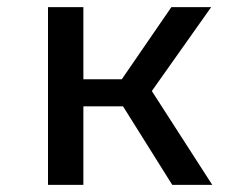

<svg xmlns="http://www.w3.org/2000/svg" viewBox="-20 -520 690 540"><path d="M115 0V-500H214.5V-297H322.5L462 -500H574L407 -264L577 0H464.5L326 -221H214.5V0Z"/></svg>

Font: Trispace
Style: Regular
Weight: 400
Designer: Tyler Finck
Foundry: Etcetera Type Company
Version: Version 1.210; ttfautohint (v1.8.3)